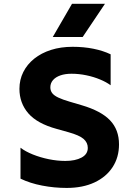

<svg xmlns="http://www.w3.org/2000/svg" viewBox="-20 -956 679 992"><path d="M324.6 15Q260.2 15 197.8 2.9Q135.2 -9.1 85.9 -33V-192.8Q111 -173.4 149.7 -157.9Q188.4 -142.4 232.3 -133.4Q276.2 -124.5 317.4 -124.5Q368.8 -124.5 401.2 -141.8Q433.6 -159.1 433.6 -191.8Q433.6 -219.1 411.9 -238.2Q390.2 -257.2 333.4 -273L273.4 -289.8Q172.1 -317.4 126.2 -370.6Q80.4 -423.8 80.4 -497Q80.4 -544 100.3 -583.7Q120.2 -623.4 156.8 -652.8Q193.4 -682.1 243.8 -698.2Q294.2 -714.2 355.1 -714.2Q412.8 -714.2 462.8 -704.1Q512.8 -694 551.6 -675.4V-515.5Q529.6 -531.8 497.2 -545.3Q464.8 -558.9 426.6 -566.9Q388.4 -575 349.4 -575Q316.5 -575 291.9 -566.4Q267.4 -557.8 253.8 -542.1Q240.1 -526.4 240.1 -504.8Q240.1 -487.6 249.6 -475Q259.1 -462.4 281.2 -451.9Q303.2 -441.4 340.6 -430.5L401.6 -412.5Q502.4 -382.9 548.6 -334.3Q594.9 -285.8 594.9 -210Q594.9 -143.4 561.9 -92.6Q528.9 -41.9 468.2 -13.4Q407.5 15 324.6 15ZM252.6 -764.8 352.1 -936.5H522.4L407.1 -764.8Z"/></svg>

Font: Geologica-Sharp
Style: Regular
Weight: 100
Designer: Sindre Bremnes, Frode Helland
Foundry: Monokrom Skriftforlag AS
Version: Version 1.010;gftools[0.9.28]